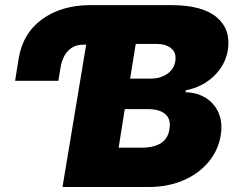

<svg xmlns="http://www.w3.org/2000/svg" viewBox="-20 -748 934 768"><path d="M230 0 324.7 -569.3H314.9Q284.7 -569.8 265.1 -555.7Q245.6 -541.5 235.4 -520.3Q225.1 -499 222.2 -477.5L213.4 -424.8H40.5L54.2 -511.7Q70.8 -614.7 148.2 -670.9Q225.6 -727.1 340.3 -727.5H666.5Q791 -727.1 847.9 -678Q904.8 -628.9 891.1 -545.9Q880.4 -485.8 834.5 -442.6Q788.6 -399.4 723.1 -386.7L722.2 -378.9Q769 -377.9 803.7 -356Q838.4 -334 854.7 -295.7Q871.1 -257.3 862.8 -206.1Q853 -146.5 814 -99.9Q774.9 -53.2 713.4 -26.6Q651.9 0 572.8 0ZM500.5 -433.6H581.5Q619.6 -433.1 647.7 -451.7Q675.8 -470.2 681.2 -502.9Q686.5 -537.1 664.8 -554.7Q643.1 -572.3 606.9 -572.3H522.9ZM454.6 -157.2H547.4Q647.5 -158.2 657.7 -231.4Q664.6 -270 642.3 -290.5Q620.1 -311 573.7 -311.5H479Z"/></svg>

Font: Inter Tight Black
Style: Italic
Weight: 900
Italic angle: -9.39999°
Designer: Rasmus Andersson
Foundry: rsms
Version: Version 3.004; ttfautohint (v1.8.4.7-5d5b)